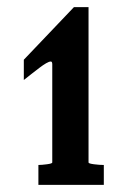

<svg xmlns="http://www.w3.org/2000/svg" viewBox="-20 -789 387 540"><path d="M229 -332Q229 -329 244.5 -327Q260 -325 272 -325V-269H88V-325Q97 -325 112 -327Q127 -329 127 -332V-608Q127 -616 123 -616Q118 -616 109.5 -611Q101 -606 90.5 -598Q80 -590 68.5 -581Q57 -572 47 -564V-621L188 -769H229Z"/></svg>

Font: CatShop
Style: Regular
Weight: 400
Designer: Peter Wiegel
Foundry: Peter Wiegel
Version: Version 1.000 2009 initial release